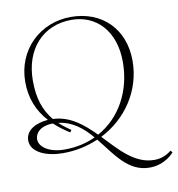

<svg xmlns="http://www.w3.org/2000/svg" viewBox="-106 -822 1131 1220"><g transform="rotate(-10 460.0 -212.0)"><path d="M235 117C317 117 394 100 463 70C550 177 621 303 761 303C863 303 919 234 920 232L909 220C876 247 839 260 799 260C672 260 585 155 491 57C658 -27 771 -193 771 -385C771 -590 634 -727 432 -727C236 -727 76 -580 76 -369C76 -264 112 -178 176 -108C106 -103 30 -72 30 0C30 77 129 117 235 117ZM125 -369C125 -573 249 -708 433 -708C590 -708 709 -592 709 -388C709 -203 622 -41 474 40C399 -36 318 -104 208 -108C153 -174 125 -254 125 -369ZM302 -5 312 -19C284 -38 259 -57 237 -78C330 -67 393 -12 449 53C390 81 323 96 249 96C150 96 87 52 87 2C87 -36 119 -79 203 -80C232 -53 265 -28 302 -5Z"/></g></svg>

Font: Clicker Script
Style: Regular
Weight: 400
Designer: Astigmatic (AOETI)
Foundry: Astigmatic (AOETI)
Version: Version 1.000